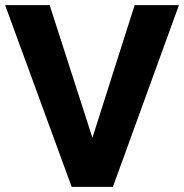

<svg xmlns="http://www.w3.org/2000/svg" viewBox="-23 -730 719 750"><path d="M171 -710H-3L257 0H418L676 -710H503L338 -192Z"/></svg>

Font: FIGSv2-sans-serif ExtraBold
Style: Regular
Weight: 800
Designer: Matt McInerney, Pablo Impallari, Rodrigo Fuenzalida,Mirko Velimirovic
Foundry: Matt McInerney, Pablo Impallari, Rodrigo Fuenzalida
Version: Version 4.021;hotconv 1.0.109;makeotfexe 2.5.65596